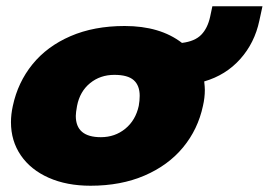

<svg xmlns="http://www.w3.org/2000/svg" viewBox="-20 -578 858 613"><path d="M15 -188Q15 -213 21 -240Q37 -315 83.5 -372.5Q130 -430 205 -462.5Q280 -495 378 -495Q491 -495 561 -441Q602 -446 622.5 -467Q643 -488 651 -525L658 -558H818L808 -512Q793 -441 747 -389.5Q701 -338 632 -318Q634 -300 634 -291Q634 -266 628 -240Q612 -165 564.5 -107.5Q517 -50 441.5 -17.5Q366 15 269 15Q193 15 135.5 -10.5Q78 -36 46.5 -82Q15 -128 15 -188ZM423 -240Q426 -257 426 -272Q426 -305 407 -322Q388 -339 345 -339Q300 -339 267.5 -312.5Q235 -286 226 -240Q222 -218 222 -208Q222 -140 302 -140Q347 -140 380 -167Q413 -194 423 -240Z"/></svg>

Font: Prompt ExtraBold
Style: Italic
Weight: 800
Italic angle: -12°
Designer: Katatrad Team
Foundry: CadsonDemak
Version: Version 1.001